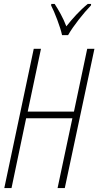

<svg xmlns="http://www.w3.org/2000/svg" viewBox="-20 -964 504 984"><path d="M298 -784H329C356 -832 410 -899 446 -936L447 -944H430C388 -910 350 -867 320 -829C304 -872 279 -915 260 -944H243L242 -936C259 -904 290 -824 298 -784ZM2 0H39L114 -358H351L275 0H312L464 -714H427L359 -392H122L190 -714H153Z"/></svg>

Font: Noto Sans ExtraCondensed ExtraLight
Style: Italic
Weight: 200
Width: 2
Italic angle: -12°
Designer: Monotype Design Team
Foundry: Monotype Imaging Inc.
Version: Version 2.013